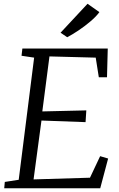

<svg xmlns="http://www.w3.org/2000/svg" viewBox="-20 -1001 635 1021"><path d="M2.5 0 5.5 -33.5 79.5 -45 161.5 -694.5 94.5 -704.5 99 -743H553L549 -590H505.5L489 -694.5L243 -701L205 -408.5L439 -414L435 -351.5L200.5 -360L158.5 -47L458.5 -56L512.5 -170.5L555 -158L513 0ZM337.5 -803 302 -827 445.5 -981 508.5 -936.5Q491.5 -913 460.5 -886.8Q429.5 -860.5 396 -838.2Q362.5 -816 337.5 -803Z"/></svg>

Font: Merriweather 28pt Light
Style: Italic
Weight: 300
Italic angle: -7.8°
Version: Version 2.101